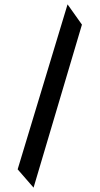

<svg xmlns="http://www.w3.org/2000/svg" viewBox="-20 -786 460 881"><path d="M356 -673 134 75 61 -9 290 -766Z"/></svg>

Font: Ekushey Amar Bangla
Style: Bold
Weight: 700
Designer: Al Mamun Sumon
Foundry: Al Mamun Sumon
Version: Version 1.0